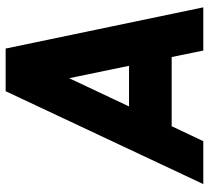

<svg xmlns="http://www.w3.org/2000/svg" viewBox="-50 -690 740 680"><g transform="rotate(-90 320.0 -350.0)"><path d="M283 -263 383 -475 427 -263ZM213 -112H458L481 0H634L488 -700H337L8 0H160Z"/></g></svg>

Font: Unageo
Style: ExtraBold-Italic
Weight: 800
Designer: Richard Sepsi
Foundry: Richard Sepsi
Version: Version 2.000